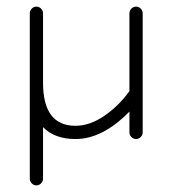

<svg xmlns="http://www.w3.org/2000/svg" viewBox="-20 -414 532 580"><path d="M371 -14V-77Q290 6 208 6Q145 6 110 -30V126Q110 134 104 140Q98 146 90 146Q82 146 76 140Q70 134 70 126V-374Q70 -382 76 -388Q82 -394 90 -394Q98 -394 104 -388Q110 -382 110 -374V-164Q110 -34 208 -34Q251 -34 295 -64Q339 -94 371 -139V-374Q371 -382 377 -388Q383 -394 391 -394Q399 -394 405 -388Q411 -382 411 -374V-14Q411 -6 405 0Q399 6 391 6Q383 6 377 0Q371 -6 371 -14Z"/></svg>

Font: Hoogli Light
Style: Regular
Weight: 300
Designer: Anand Singh Naorem
Foundry: Brand New Type
Version: Version 1.00 b007